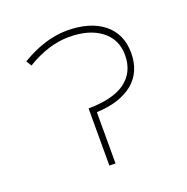

<svg xmlns="http://www.w3.org/2000/svg" viewBox="-101 -650 703 721"><g transform="rotate(-20 250.0 -289.5)"><path d="M216.8 -23.4V-252Q314.5 -252.9 363.3 -288.1Q414.1 -325.2 414.1 -393.6Q414.1 -457 366.2 -493.2Q319.3 -529.3 238.3 -529.3Q157.2 -529.3 70.3 -476.6L57.6 -498Q150.4 -553.7 238.3 -554.7Q332 -554.7 385.7 -511.7Q438.5 -468.8 438.5 -393.6Q438.5 -317.4 386.7 -274.4Q334 -232.4 246.1 -228.5L241.2 -227.5V-23.4Z"/></g></svg>

Font: Mgen+ 1mn thin
Style: Regular
Weight: 100
Designer: [Source Han Sans]
Ryoko NISHIZUKA  (kana & ideographs); Paul D. Hunt (Latin, Greek & Cyrillic); Wenlong ZHANG  (bopomofo
Version: Version 1.059.20150602